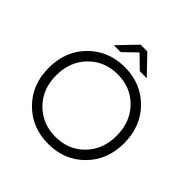

<svg xmlns="http://www.w3.org/2000/svg" viewBox="-223 -1058 1252 1252"><g transform="rotate(45 403.5 -432.0)"><path d="M404 10Q553 10 652 -89.5Q751 -189 751 -343Q751 -498 652 -598Q553 -698 404 -698Q254 -698 154.5 -598.5Q55 -499 55 -343Q55 -189 154.5 -89.5Q254 10 404 10ZM124 -343Q124 -470 203.5 -551Q283 -632 404 -632Q524 -632 603 -551Q682 -470 682 -343Q682 -217 603 -136.5Q524 -56 404 -56Q284 -56 204 -136.5Q124 -217 124 -343ZM372 -874 251 -748H315L403 -833L491 -748H555L434 -874Z"/></g></svg>

Font: Roundo
Style: Regular
Weight: 400
Designer: Namrata Goyal (Gurmukhi), Shiva Nallaperumal (Latin)
Foundry: Indian Type Foundry
Version: Version 1.000;PS 1.0;hotconv 1.0.88;makeotf.lib2.5.647800